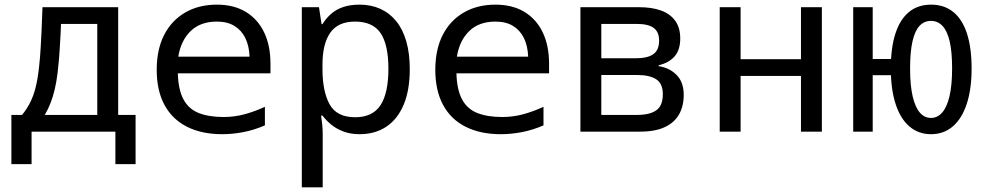

<svg xmlns="http://www.w3.org/2000/svg" viewBox="-20 -567 4240 827"><path d="M29 140V-72H115L58 -53Q87 -83 105.5 -117Q124 -151 134 -192.5Q144 -234 149 -286Q151 -304 152.5 -322.5Q154 -341 155.5 -367.5Q157 -394 159 -434.5Q161 -475 163 -536H489V-72H564V140H477V0H116V140ZM161 -54 133 -72H399V-464H203L244 -493Q243 -458 241 -422Q239 -386 237 -353Q235 -320 232 -291Q225 -208 207.5 -151.5Q190 -95 161 -54Z M937 11Q849 11 785.5 -21Q722 -53 688.5 -115Q655 -177 655 -266Q655 -354 687 -416.5Q719 -479 777.5 -513Q836 -547 914 -547Q987 -547 1038.5 -516Q1090 -485 1117.5 -428Q1145 -371 1145 -292V-251H746Q748 -180 770.5 -138.5Q793 -97 836.5 -80Q880 -63 943 -63Q990 -63 1034 -75Q1078 -87 1121 -107V-27Q1075 -7 1028.5 2Q982 11 937 11ZM748 -323H1055Q1053 -370 1036.5 -403.5Q1020 -437 989.5 -455.5Q959 -474 914 -474Q843 -474 801 -433Q759 -392 748 -323Z M1280 240V-536H1354L1365 -463H1369Q1385 -489 1407 -508Q1429 -527 1459 -537Q1489 -547 1529 -547Q1578 -547 1618 -529Q1658 -511 1686.5 -476Q1715 -441 1730 -389Q1745 -337 1745 -269Q1745 -178 1718.5 -115.5Q1692 -53 1643.5 -21Q1595 11 1529 11Q1490 11 1459.5 -0.5Q1429 -12 1407 -30Q1385 -48 1369 -69H1363Q1366 -50 1368 -29.5Q1370 -9 1370 11V240ZM1510 -62Q1585 -62 1619 -114Q1653 -166 1653 -271Q1653 -374 1619.5 -424Q1586 -474 1509 -474Q1436 -474 1402.5 -426Q1369 -378 1369 -289V-269Q1369 -174 1399.5 -118Q1430 -62 1510 -62Z M2137 11Q2049 11 1985.5 -21Q1922 -53 1888.5 -115Q1855 -177 1855 -266Q1855 -354 1887 -416.5Q1919 -479 1977.5 -513Q2036 -547 2114 -547Q2187 -547 2238.5 -516Q2290 -485 2317.5 -428Q2345 -371 2345 -292V-251H1946Q1948 -180 1970.5 -138.5Q1993 -97 2036.5 -80Q2080 -63 2143 -63Q2190 -63 2234 -75Q2278 -87 2321 -107V-27Q2275 -7 2228.5 2Q2182 11 2137 11ZM1948 -323H2255Q2253 -370 2236.5 -403.5Q2220 -437 2189.5 -455.5Q2159 -474 2114 -474Q2043 -474 2001 -433Q1959 -392 1948 -323Z M2480 0V-536H2733Q2787 -536 2826.5 -522Q2866 -508 2888 -478Q2910 -448 2910 -401Q2910 -352 2885.5 -324Q2861 -296 2817 -286V-282Q2864 -275 2894.5 -244Q2925 -213 2925 -158Q2925 -110 2905 -74.5Q2885 -39 2843.5 -19.5Q2802 0 2737 0ZM2570 -72H2724Q2779 -72 2807 -92Q2835 -112 2835 -161Q2835 -207 2806.5 -225.5Q2778 -244 2724 -244H2570ZM2570 -316H2718Q2770 -316 2794.5 -334Q2819 -352 2819 -392Q2819 -429 2796 -446.5Q2773 -464 2722 -464H2570Z M3080 0V-536H3170V-312H3430V-536H3520V0H3430V-240H3170V0Z M3990 11Q3936 11 3897 -22.5Q3858 -56 3837.5 -119.5Q3817 -183 3817 -272Q3817 -362 3837 -423Q3857 -484 3895.5 -515.5Q3934 -547 3990 -547Q4047 -547 4086 -515.5Q4125 -484 4145 -422.5Q4165 -361 4165 -272Q4165 -183 4144 -119.5Q4123 -56 4084 -22.5Q4045 11 3990 11ZM3655 0V-536H3739V-313H3883V-243H3739V0ZM3990 -59Q4018 -59 4038.5 -82.5Q4059 -106 4070 -153.5Q4081 -201 4081 -272Q4081 -344 4070.5 -389Q4060 -434 4039.5 -455.5Q4019 -477 3990 -477Q3961 -477 3941 -456Q3921 -435 3910.5 -389.5Q3900 -344 3900 -272Q3900 -200 3911 -152.5Q3922 -105 3942 -82Q3962 -59 3990 -59Z"/></svg>

Font: Noto Sans Mono
Style: Regular
Weight: 400
Designer: Monotype Design Team
Foundry: Monotype Imaging Inc.
Version: Version 2.014